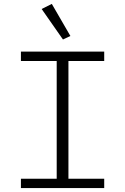

<svg xmlns="http://www.w3.org/2000/svg" viewBox="-20 -962 640 982"><path d="M87 0V-48H270V-650H87V-698H513V-650H330V-48H513V0ZM193 -916 245 -942 340 -778 302 -760Z"/></svg>

Font: IBM Plex Mono Light
Style: Regular
Weight: 300
Monospace: yes
Designer: Mike Abbink, Paul van der Laan, Pieter van Rosmalen
Foundry: Bold Monday
Version: Version 2.3